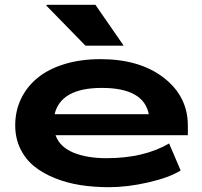

<svg xmlns="http://www.w3.org/2000/svg" viewBox="-20 -760 838 795"><path d="M420.9 -105Q576.2 -105 680.2 -166L728 -54.2Q681.6 -24.9 594.7 -4.9Q507.8 15.1 431.2 15.1Q368.7 15.1 312.7 6.3Q256.8 -2.4 207 -22.5Q157.2 -42.5 121.1 -71.8Q85 -101.1 64 -144.5Q43 -188 43 -241.2Q43 -300.3 66.9 -350.6Q90.8 -400.9 135.5 -437.5Q180.2 -474.1 247.1 -494.6Q314 -515.1 396 -515.1Q558.6 -515.1 658.2 -438Q757.8 -360.8 757.8 -240.2V-200.2H210Q227.1 -151.9 283.2 -128.4Q339.4 -105 420.9 -105ZM171.9 -736.8 173.8 -740.2H375L492.2 -570.8H334ZM206.1 -287.1H596.2Q574.7 -396 401.9 -396Q231.9 -396 206.1 -287.1Z"/></svg>

Font: Messapia Bold
Style: Regular
Weight: 400
Designer: Luca Marsano
Foundry: Collletttivo
Version: Version 1.000;FEAKit 1.0